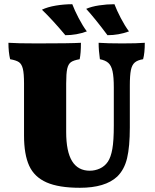

<svg xmlns="http://www.w3.org/2000/svg" viewBox="-20 -882 737 911"><path d="M536 -44Q479 9 359 9Q259 9 201 -16.5Q143 -42 118.5 -95.5Q94 -149 94 -239V-486Q94 -533 88.5 -555.5Q83 -578 70 -587Q57 -596 28 -601Q20 -635 20 -679Q61 -676 156 -676Q316 -676 364 -679Q364 -629 358 -601Q329 -596 316.5 -587Q304 -578 299 -556Q294 -534 294 -486V-256Q294 -163 322 -117.5Q350 -72 406 -72Q431 -72 454 -82.5Q477 -93 492 -115Q506 -136 513 -175Q520 -214 520 -287V-467Q520 -517 514 -544Q508 -571 494 -583.5Q480 -596 454 -601Q448 -642 448 -679Q489 -676 560 -676Q630 -676 667 -679Q667 -630 659 -601Q633 -597 619.5 -585.5Q606 -574 601 -549Q596 -524 596 -476V-277Q596 -186 583 -131.5Q570 -77 536 -44ZM179 -836Q206 -849 245 -855.5Q284 -862 323 -862Q334 -833 353 -796.5Q372 -760 392 -733Q343 -715 290 -715Q229 -788 179 -836ZM389 -840Q414 -851 450.5 -856.5Q487 -862 523 -862Q534 -833 553 -796.5Q572 -760 592 -733Q543 -715 490 -715Q431 -794 389 -840Z"/></svg>

Font: Vollkorn SC Black
Style: Regular
Weight: 900
Designer: Friedrich Althausen
Foundry: Friedrich Althausen
Version: Version 4.015